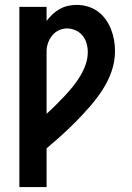

<svg xmlns="http://www.w3.org/2000/svg" viewBox="-20 -548 540 783"><path d="M59 215V-520H170V-463Q181 -477 194 -489.5Q207 -502 223 -511Q239 -520 257 -524Q275 -528 293 -528Q316 -528 338 -521.5Q360 -515 378.5 -501.5Q397 -488 410.5 -469.5Q424 -451 432.5 -429.5Q441 -408 445 -385.5Q449 -363 449 -340Q449 -298 435.5 -258.5Q422 -219 399.5 -184Q377 -149 349.5 -117Q322 -85 293 -55.5Q264 -26 233 2Q202 30 170 57V215ZM170 -84Q189 -101 207.5 -119.5Q226 -138 244 -157Q262 -176 278 -196Q294 -216 307.5 -238.5Q321 -261 329.5 -285.5Q338 -310 338 -336Q338 -354 333 -371.5Q328 -389 316.5 -403Q305 -417 288 -424.5Q271 -432 253 -432Q236 -432 220 -424.5Q204 -417 193 -403.5Q182 -390 176 -373Q170 -356 170 -339Z"/></svg>

Font: Iosevka SS18
Style: Bold
Weight: 700
Monospace: yes
Designer: Belleve Invis
Foundry: Belleve Invis
Version: Version 25.1.1; ttfautohint (v1.8.4)